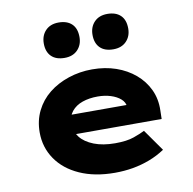

<svg xmlns="http://www.w3.org/2000/svg" viewBox="-89 -905 1011 1005"><g transform="rotate(-10 417.0 -403.0)"><path d="M442 10Q335 10 255.5 -25.5Q176 -61 133 -124Q90 -187 90 -266Q90 -329 115.5 -380.5Q141 -432 186 -468Q231 -504 291 -524Q351 -544 417 -544Q486 -544 543.5 -524Q601 -504 644 -467.5Q687 -431 710.5 -381Q734 -331 732 -270L731 -225H210L187 -329H582L564 -301V-320Q562 -344 542 -361.5Q522 -379 490.5 -389Q459 -399 421 -399Q376 -399 340 -386.5Q304 -374 282.5 -347.5Q261 -321 261 -281Q261 -242 285.5 -210.5Q310 -179 357.5 -160.5Q405 -142 470 -142Q532 -142 570 -155.5Q608 -169 629 -180L710 -65Q671 -39 627.5 -22.5Q584 -6 538 2Q492 10 442 10ZM546 -628Q500 -628 475.5 -652.5Q451 -677 451 -721Q451 -763 476.5 -789.5Q502 -816 546 -816Q591 -816 616 -792Q641 -768 641 -722Q641 -681 615.5 -654.5Q590 -628 546 -628ZM287 -628Q241 -628 216.5 -652.5Q192 -677 192 -721Q192 -763 217.5 -789.5Q243 -816 287 -816Q332 -816 357 -792Q382 -768 382 -722Q382 -681 356.5 -654.5Q331 -628 287 -628Z"/></g></svg>

Font: Lexend Peta ExtraBold
Style: Regular
Weight: 800
Version: Version 1.007